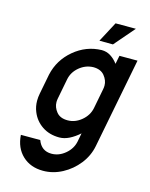

<svg xmlns="http://www.w3.org/2000/svg" viewBox="-120 -698 754 963"><g transform="rotate(15 256.5 -216.5)"><path d="M383.8 -286.1Q385.7 -295.9 385.7 -305.2Q385.7 -332 366.2 -356Q346.7 -379.9 308.1 -379.9Q268.1 -378.9 235.8 -352.1Q203.6 -325.2 196.3 -286.1L176.3 -182.6Q174.3 -172.4 174.3 -163.1Q174.3 -136.2 193.4 -112.5Q212.4 -88.9 251.5 -88.9Q290.5 -88.9 323.2 -116.2Q356 -143.6 363.8 -182.6ZM419.4 -468.8H513.2L421.9 0Q411.6 51.8 378.2 94.2Q344.7 136.7 297.1 162.1Q249.5 187.5 197.8 187.5Q132.3 187.5 90.6 148.2Q48.8 108.9 44.4 42H145Q164.1 93.8 216.3 93.8Q255.4 93.8 287.8 66.4Q320.3 39.1 328.1 0L336.4 -43.9Q311.5 -21.5 285.2 -8.3Q258.8 4.9 233.4 4.9Q181.6 4.9 144 -20.5Q106.4 -45.9 89.4 -88.4Q78.6 -114.7 78.6 -145Q78.6 -163.1 82.5 -182.6L102.5 -286.1Q120.1 -365.7 183.3 -418.7Q246.6 -471.7 326.7 -473.6Q352.1 -473.6 373 -460.4Q394 -447.3 410.6 -424.8ZM358.4 -621.1H463.9L373 -515.6L302.7 -516.1Z"/></g></svg>

Font: Lambda
Style: Italic
Weight: 400
Italic angle: -11°
Designer: GGBotNet
Version: 0.22